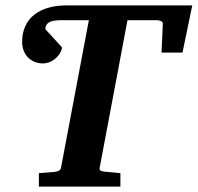

<svg xmlns="http://www.w3.org/2000/svg" viewBox="-20 -691 732 711"><path d="M655.8 -496.1H578.1L583 -603Q583.5 -609.4 575.9 -612.8Q568.4 -616.2 561 -616.2H452.1L349.1 -69.8Q347.7 -61 353.3 -58.6Q358.9 -56.2 368.2 -55.2Q377 -54.7 386.7 -53.7Q395 -52.7 405.3 -51.8L425.8 -49.8V0H124V-49.8Q133.8 -50.8 143.3 -51.3Q152.8 -51.8 161.1 -52.7Q170.4 -53.7 179.2 -54.2Q189.5 -55.2 197 -58.1Q204.6 -61 206.1 -70.8L309.1 -616.2H206.1Q174.3 -616.2 161.1 -607.9Q147.9 -599.6 147.9 -583L210 -515.1Q207 -501 199.5 -490Q191.9 -479 181.9 -471.4Q171.9 -463.9 160.9 -460Q149.9 -456.1 140.1 -456.1Q122.1 -456.1 107.7 -462.2Q93.3 -468.3 83 -479Q72.8 -489.7 67.4 -504.4Q62 -519 62 -536.1Q62 -568.8 73.7 -594.2Q85.4 -619.6 106.9 -636.5Q128.4 -653.3 158.2 -662.1Q188 -670.9 224.1 -670.9H691.9Z"/></svg>

Font: Charis SIL Afr
Style: Bold Italic
Weight: 700
Italic angle: -11°
Foundry: SIL International
Version: Version 5.000